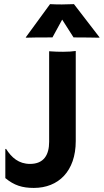

<svg xmlns="http://www.w3.org/2000/svg" viewBox="-20 -901 504 933"><path d="M5.9 -35.6C48.8 0 88.4 12.2 144.5 12.2C263.7 12.2 348.1 -68.8 348.1 -215.8V-653.3C332.5 -650.9 311.5 -649.4 286.6 -649.4C258.8 -649.4 251 -649.9 218.8 -651.9V-211.9C218.8 -148.9 193.4 -104.5 126 -104.5C71.3 -104.5 36.6 -134.8 9.3 -177.7L5.9 -176.8ZM106.4 -717.8C127 -718.8 175.3 -719.2 234.9 -719.2L282.2 -805.7L337.4 -719.2C384.8 -719.2 442.4 -718.3 461.9 -717.8L463.9 -719.2L339.4 -880.9C332 -880.4 290.5 -879.4 280.3 -879.4C268.1 -879.4 233.4 -879.9 223.1 -880.9L105 -719.2Z"/></svg>

Font: HammersmithOne
Style: Regular
Weight: 400
Designer: Nicole Fally
Foundry: Nicole Fally
Version: Version 1.003